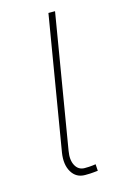

<svg xmlns="http://www.w3.org/2000/svg" viewBox="-92 -588 401 639"><g transform="rotate(-15 108.0 -268.5)"><path d="M142 -545.5H164.8L88.1 -85.2Q82.7 -54.3 93.2 -35Q103.7 -15.6 125 -15.6Q142 -15.6 152.2 -17Q162.3 -18.5 163.4 -18.5L164.8 4.3Q162.6 4.3 151.3 5.7Q139.9 7.1 120.7 7.1Q89.8 7.1 74.4 -18.8Q58.9 -44.7 65.3 -85.2Z"/></g></svg>

Font: Inter Thin  BETA
Style: Italic
Weight: 100
Italic angle: -9.39999°
Designer: Rasmus Andersson
Foundry: rsms
Version: Version 3.011;git-f93a4a705